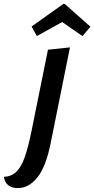

<svg xmlns="http://www.w3.org/2000/svg" viewBox="-112 -765 484 985"><path d="M-21 200Q-51 200 -69.5 185.5Q-88 171 -92 142Q-54 141 -28.5 116.5Q-3 92 15 41Q33 -10 51 -99L134 -510L247 -522L148 -31Q124 90 80 145Q36 200 -21 200ZM77 -580 50 -629 213 -745H220L352 -628L311 -580L207 -652Z"/></svg>

Font: Sansita
Style: Italic
Weight: 400
Italic angle: -11°
Designer: Pablo Cosgaya
Foundry: Omnibus-Type
Version: Version 1.006